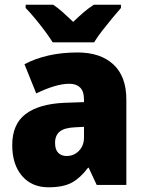

<svg xmlns="http://www.w3.org/2000/svg" viewBox="-20 -786 616 816"><path d="M310 -563Q407 -563 462 -512Q517 -461 517 -363V0H391L357 -73H354Q322 -30 285.5 -10Q249 10 186 10Q115 10 73.5 -38.5Q32 -87 32 -169Q32 -258 88.5 -301Q145 -344 252 -349L337 -352V-362Q337 -398 320.5 -414Q304 -430 275 -430Q245 -430 209 -419Q173 -408 134 -389L84 -513Q129 -537 185.5 -550Q242 -563 310 -563ZM299 -245Q253 -243 233.5 -226.5Q214 -210 214 -179Q214 -150 227.5 -136.5Q241 -123 263 -123Q294 -123 315.5 -145Q337 -167 337 -202V-247ZM204 -606Q191 -627 170.5 -654.5Q150 -682 128 -708.5Q106 -735 89 -752V-766H206Q228 -751 247.5 -733.5Q267 -716 291 -693Q315 -716 336 -734Q357 -752 379 -766H494V-752Q478 -734 456.5 -708Q435 -682 414 -655Q393 -628 380 -606Z"/></svg>

Font: Noto Sans SemiCondensed Black
Style: Regular
Weight: 900
Width: 4
Designer: Monotype Design Team
Foundry: Monotype Imaging Inc.
Version: Version 2.013; ttfautohint (v1.8.4.7-5d5b)